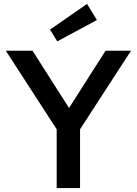

<svg xmlns="http://www.w3.org/2000/svg" viewBox="-20 -959 698 979"><path d="M269 -299.8 9.8 -700.2H146L332 -408.2L518.1 -700.2H647.9L388.2 -299.8V0H269ZM474.1 -856.9 272 -748 234.9 -808.1 423.8 -939Z"/></svg>

Font: Post Grotesk Medium
Style: Medium
Weight: 500
Version: Version 1.0